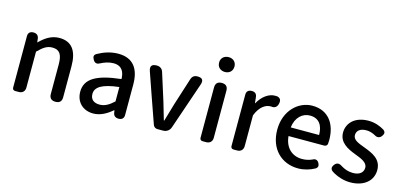

<svg xmlns="http://www.w3.org/2000/svg" viewBox="-69 -1252 3615 1726"><g transform="rotate(15 1738.0 -388.5)"><path d="M87 -275V-25C87 -10 97 0 112 0H144H147C180 0 202 -22 202 -55V-390C251 -439 285 -464 336 -464C401 -464 429 -427 429 -332V-57C429 -19 449 0 487 0C525 0 544 -19 544 -57V-346C544 -486 492 -564 375 -564C300 -564 243 -524 193 -474H191L187 -508C183 -537 165 -551 136 -551C105 -551 87 -535 87 -504Z M1123 -248V-331C1123 -478 1060 -564 923 -564C851 -564 786 -540 734 -511C709 -497 708 -480 722 -455C737 -428 757 -422 784 -437C821 -456 861 -470 903 -470C984 -470 1007 -414 1008 -351C779 -326 679 -265 679 -146C679 -49 746 14 841 14C907 14 966 -20 1016 -63H1020L1023 -42C1027 -14 1045 0 1074 0C1105 0 1123 -16 1123 -47V-165ZM838 -232C872 -252 927 -268 1008 -277V-210V-143C963 -101 924 -78 876 -78C827 -78 790 -100 790 -155C790 -186 804 -211 838 -232Z M1309 -275 1396 -28C1402 -11 1418 0 1436 0H1473H1489C1521 0 1548 -19 1558 -49L1708 -487C1723 -530 1708 -551 1663 -551C1633 -551 1614 -537 1605 -508L1524 -254C1509 -200 1492 -144 1476 -90H1472C1456 -144 1440 -200 1424 -254L1344 -507C1335 -536 1314 -551 1283 -551C1236 -551 1221 -529 1236 -485Z M1946 -275V-494C1946 -532 1927 -551 1889 -551C1851 -551 1831 -532 1831 -494V-25C1831 -10 1841 0 1856 0H1888H1891C1924 0 1946 -22 1946 -55ZM1837 -672C1850 -660 1868 -653 1889 -653C1910 -653 1928 -660 1940 -672C1953 -684 1960 -702 1960 -723C1960 -763 1931 -791 1889 -791C1846 -791 1817 -763 1817 -723C1817 -702 1824 -684 1837 -672Z M2119 -275V-25C2119 -10 2129 0 2144 0H2176H2179C2212 0 2234 -22 2234 -55V-342C2268 -430 2322 -461 2367 -461C2368 -461 2370 -461 2371 -461C2406 -455 2427 -472 2434 -507C2440 -536 2431 -556 2402 -563C2396 -564 2390 -564 2382 -564C2322 -564 2264 -522 2225 -452H2223L2217 -508C2214 -537 2197 -551 2168 -551C2137 -551 2119 -535 2119 -504Z M2858 -245H2922C2938 -245 2950 -255 2952 -268C2953 -279 2954 -291 2954 -304C2954 -459 2875 -564 2729 -564C2601 -564 2478 -454 2478 -275C2478 -93 2596 14 2747 14C2804 14 2856 -2 2900 -26C2922 -39 2925 -57 2913 -80C2899 -105 2879 -111 2854 -97C2825 -84 2795 -77 2761 -77C2666 -77 2600 -140 2591 -245H2769ZM2656 -325H2590C2601 -421 2662 -473 2731 -473C2811 -473 2854 -419 2854 -325H2722Z M3108 -518C3075 -489 3056 -449 3056 -403C3056 -310 3137 -271 3210 -243C3270 -220 3331 -198 3331 -148C3331 -106 3300 -74 3235 -74C3193 -74 3156 -87 3121 -109C3095 -127 3071 -125 3052 -99C3034 -75 3036 -55 3060 -38C3109 -7 3171 14 3232 14C3300 14 3352 -5 3388 -36C3423 -66 3441 -109 3441 -155C3441 -258 3356 -292 3280 -321C3219 -344 3165 -362 3165 -408C3165 -446 3193 -476 3255 -476C3284 -476 3312 -467 3338 -453C3362 -437 3387 -441 3404 -464C3421 -487 3421 -505 3398 -522C3358 -546 3308 -564 3252 -564C3191 -564 3142 -547 3108 -518Z"/></g></svg>

Font: GenSenRounded2 TW M
Style: Regular
Weight: 500
Version: Version 2.100;PS 2.1;hotconv 16.6.51;makeotf.lib2.5.65220 DE